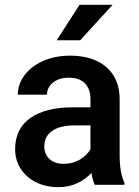

<svg xmlns="http://www.w3.org/2000/svg" viewBox="-20 -770 581 800"><path d="M43 0ZM498.5 -8.3V0H374.5Q366.7 -17.1 360.8 -49.3Q335.9 -22.5 301.3 -6.3Q266.6 9.8 222.7 9.8Q170.9 9.8 129.9 -10.7Q88.9 -31.2 65.9 -67.4Q43 -103.5 43 -148.4Q43 -232.9 105.7 -277.8Q168.5 -322.8 283.7 -322.8H356.9V-356.9Q356.9 -398.9 334 -422.6Q311 -446.3 266.1 -446.3Q239.3 -446.3 218.8 -437Q198.2 -427.7 187 -411.6Q175.8 -395.5 175.8 -375.5H54.2Q54.2 -418 81.3 -455.3Q108.4 -492.7 158.4 -515.4Q208.5 -538.1 272.9 -538.1Q333.5 -538.1 379.9 -517.6Q426.3 -497.1 452.4 -456.1Q478.5 -415 478.5 -356V-123Q478.5 -50.8 498.5 -8.3ZM356.9 -148.9V-247.6H293.5Q230 -247.6 197.3 -224.6Q164.6 -201.7 164.6 -160.2Q164.6 -127.9 186 -107.7Q207.5 -87.4 246.1 -87.4Q284.2 -87.4 313.7 -105.5Q343.3 -123.5 356.9 -148.9ZM449.2 -750 314 -602.1H216.3L311.5 -750Z"/></svg>

Font: Heebo Medium
Style: Regular
Weight: 500
Designer: Oded Ezer
Foundry: Meir Sadan
Version: Version 2.001; ttfautohint (v1.5.14-ce02) -l 8 -r 50 -G 200 